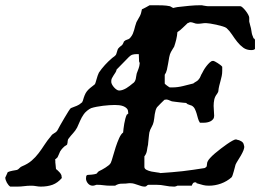

<svg xmlns="http://www.w3.org/2000/svg" viewBox="-92 -692 980 719"><path d="M822.3 -145.5Q823.7 -138.7 819.8 -129.2Q815.9 -119.6 810.1 -109.6Q804.2 -99.6 798.3 -90.3Q792.5 -81.1 790 -75.2Q789.1 -72.3 787.4 -65.2Q785.6 -58.1 783.4 -50.3Q781.2 -42.5 779.1 -36.1Q776.9 -29.8 774.9 -27.8Q757.8 -12.7 735.6 -4.6Q713.4 3.4 690.4 3.4Q677.7 3.4 668.7 1Q659.7 -1.5 644 -5.9Q644 -8.3 642.1 -8.8Q640.1 -9.3 638.7 -9.3Q633.3 -9.3 630.9 -6.1Q628.4 -2.9 626 3.4H572.3Q571.3 4.4 567.1 5.6Q563 6.8 562 6.8H559.6Q542.5 6.8 526.6 3.4Q510.7 0 493.7 0H463.9Q459.5 1 457.3 3.9Q455.1 6.8 450.2 6.8Q443.8 6.8 437.3 4.9Q430.7 2.9 424.1 0.5Q417.5 -2 410.6 -3.9Q403.8 -5.9 397 -5.9H391.1Q377.9 -3.9 364.5 -4.2Q351.1 -4.4 338.9 3.4H322.3Q308.1 3.4 295.9 1.7Q283.7 0 271.5 0H269Q267.6 1 262.5 2.2Q257.3 3.4 256.3 3.4H255.4Q245.1 3.4 238 -4.4Q231 -12.2 230 -22Q230 -25.9 230.7 -31Q231.4 -36.1 236.8 -37.1Q238.3 -37.1 242.4 -37.4Q246.6 -37.6 251.5 -38.1Q256.3 -38.6 260.3 -39.3Q264.2 -40 265.6 -40.5Q271 -41.5 272.2 -44.4Q273.4 -47.4 278.3 -50.8Q283.2 -53.2 289.8 -56.6Q296.4 -60.1 302.7 -64.2Q309.1 -68.4 314.7 -72.8Q320.3 -77.1 322.8 -82Q326.2 -89.4 330.8 -106.2Q335.4 -123 341.3 -141.1Q347.2 -159.2 354.2 -174.8Q361.3 -190.4 369.1 -195.8Q369.6 -201.7 370.6 -210.4Q371.6 -219.2 373.3 -228.8Q375 -238.3 377.4 -247.6Q379.9 -256.8 382.8 -262.7Q383.8 -262.7 386.2 -265.1Q387.7 -266.1 388.7 -267.6V-269Q388.7 -270 387.7 -271Q388.2 -280.3 382.8 -285.9Q377.4 -291.5 369.6 -294.4Q361.8 -297.4 353.3 -298.1Q344.7 -298.8 338.9 -298.8H335.4Q328.1 -298.8 317.1 -298.1Q306.2 -297.4 293.9 -295.9Q281.7 -294.4 270 -292.2Q258.3 -290 249.5 -287.1Q246.6 -286.1 242.4 -283.4Q238.3 -280.8 234.1 -277.3Q230 -273.9 226.6 -270.3Q223.1 -266.6 221.7 -264.2Q213.4 -252.4 208 -239.7Q202.6 -227.1 196.8 -214.4Q190.4 -202.6 181.6 -193.1Q172.9 -183.6 165.5 -173.8Q163.1 -170.9 162.4 -168.5Q161.6 -166 161.4 -163.3Q161.1 -160.6 160.9 -157.7Q160.6 -154.8 159.2 -150.4Q157.2 -148.9 155.8 -147.9Q154.3 -147 153.3 -146.2Q152.3 -145.5 151.4 -145.5Q143.1 -138.2 139.2 -133.5Q135.3 -128.9 133.1 -124.8Q130.9 -120.6 129.2 -115.7Q127.4 -110.8 123.5 -103Q122.6 -102.1 118.9 -98.6Q115.2 -95.2 114.3 -94.7Q114.3 -93.8 114.7 -92.8Q114.7 -91.8 115 -91.3Q115.2 -90.8 115.2 -90.3V-88.9V-83.5Q115.2 -82.5 115.7 -79.1Q116.2 -75.7 116.5 -71.5Q116.7 -67.4 117.2 -64Q117.7 -60.5 117.7 -59.1Q120.6 -56.6 124.3 -53.5Q127.9 -50.3 131.3 -46.4Q134.8 -42.5 137 -38.1Q139.2 -33.7 138.7 -29.8Q138.7 -28.8 139.2 -27.8Q139.2 -26.9 139.4 -26.4Q139.6 -25.9 139.6 -25.4Q124 -7.3 105 -0.2Q85.9 6.8 61 6.8Q52.2 6.8 43.5 5.1Q34.7 3.4 24.9 3.4Q11.2 3.4 -1.5 5.1Q-14.2 6.8 -26.9 6.8H-53.7Q-60.5 2.4 -66.2 -7.8Q-71.8 -18.1 -72.3 -26.9L-71.8 -27.8Q-70.3 -31.7 -66.7 -39.1Q-63 -46.4 -63 -47.4Q-60.1 -48.8 -55.2 -50.3Q-50.3 -51.8 -45.2 -52.7Q-40 -53.7 -35.4 -54.4Q-30.8 -55.2 -28.3 -55.7Q-23.4 -57.6 -19 -62.5Q-14.6 -67.4 -9.3 -69.3Q12.2 -78.1 26.6 -90.6Q41 -103 52.5 -118.2Q64 -133.3 74.5 -149.7Q85 -166 99.1 -182.6Q103 -189 111.3 -193.4Q119.6 -197.8 123.5 -204.6Q126 -210 133.5 -223.1Q141.1 -236.3 149.2 -250.2Q157.2 -264.2 164.3 -275.1Q171.4 -286.1 173.3 -287.1Q181.2 -290.5 186.3 -292.2Q191.4 -293.9 195.8 -295.9Q200.2 -297.9 204.6 -300.5Q209 -303.2 215.8 -309.1L216.8 -312Q217.3 -313 217.8 -313.7Q218.3 -314.5 218.3 -314.9Q221.7 -327.1 225.1 -335.4Q228.5 -343.8 233.4 -350.1Q238.3 -356.4 245.4 -362.3Q252.4 -368.2 262.7 -376Q264.2 -377.4 265.9 -382.8Q267.6 -388.2 269.5 -395Q271.5 -401.9 273.7 -408.7Q275.9 -415.5 278.3 -419.9Q288.1 -434.6 301 -448.7Q314 -462.9 326.2 -473.1Q326.7 -473.6 328.4 -475.1Q330.1 -476.6 332.3 -478Q334.5 -479.5 336.4 -481Q338.4 -482.4 338.9 -483.4Q341.8 -485.4 343.3 -489.3Q344.7 -493.2 345.9 -497.6Q347.2 -502 348.6 -506.3Q350.1 -510.7 354 -513.7Q354 -514.2 355.7 -515.6Q357.4 -517.1 359.6 -518.8Q361.8 -520.5 363.8 -522Q365.7 -523.4 365.7 -523.9Q366.2 -524.4 367.4 -526.4Q368.7 -528.3 369.6 -530.5Q370.6 -532.7 371.3 -534.4Q372.1 -536.1 372.1 -536.6Q377.4 -542 385 -543.9Q392.6 -545.9 397 -552.2Q402.3 -558.6 405.3 -565.4Q408.2 -572.3 410.2 -579.3Q412.1 -586.4 414.1 -594Q416 -601.6 418.9 -608.9Q422.4 -615.7 425.5 -620.8Q428.7 -626 431.4 -631.1Q434.1 -636.2 436 -642.3Q438 -648.4 439.5 -657.2Q447.3 -660.6 453.9 -664.3Q460.4 -668 468.3 -672.4H491.2Q502.9 -672.4 517.1 -671.9Q531.2 -671.4 543.5 -668.9Q543.9 -668.9 545.9 -668Q547.9 -667 550.3 -665.5Q552.7 -664.1 554.7 -663.1Q556.6 -662.1 556.6 -662.1Q557.6 -662.1 563.7 -663.8Q569.8 -665.5 572.3 -665.5Q593.3 -668 616 -670.2Q638.7 -672.4 660.2 -672.4H664.1Q665 -671.9 668 -671.4Q670.9 -670.9 674.1 -670.4Q677.2 -669.9 680.4 -669.4Q683.6 -668.9 685.1 -668.9H807.6Q811 -668.9 816.7 -663.8Q822.3 -658.7 827.9 -651.6Q833.5 -644.5 837.4 -637.2Q841.3 -629.9 841.3 -626V-611.8Q841.3 -609.9 841.8 -608.9Q841.8 -607.9 842.3 -607.4Q842.3 -606.4 843.3 -603.5Q844.2 -600.6 844.2 -599.6Q848.6 -585.4 849.9 -574Q851.1 -562.5 857.4 -548.8Q859.9 -547.9 861.3 -545.9Q862.3 -544.4 862.8 -543V-508.3L857.4 -505.4Q856 -504.9 854 -504.9Q852.5 -504.4 851.3 -504.4Q850.1 -504.4 849.1 -504.4Q831.5 -504.4 819.1 -513.4Q806.6 -522.5 796.4 -535.4Q786.1 -548.3 776.9 -562.5Q767.6 -576.7 756.3 -586.9Q752 -590.3 741.2 -593.5Q730.5 -596.7 718.3 -599.4Q706.1 -602.1 695.1 -603.8Q684.1 -605.5 679.2 -605.5Q670.9 -605.5 663.6 -604.2Q656.2 -603 647.9 -603Q641.1 -603 634 -606Q627 -608.9 620.1 -608.9H619.1Q618.7 -608.4 615.2 -606.9Q611.8 -605.5 610.8 -605.5Q603 -598.6 592.5 -588.1Q582 -577.6 572.3 -571.8Q571.3 -557.6 567.9 -543.7Q564.5 -529.8 560.1 -517.1Q559.1 -515.6 554.9 -508.8Q550.8 -502 548.3 -497.6Q543.9 -489.7 541.7 -478Q539.6 -466.3 537.6 -454.1Q535.6 -441.9 533 -430.7Q530.3 -419.4 524.9 -412.1V-379.4Q524.9 -378.4 527.1 -376.5Q529.3 -374.5 532.2 -372.3Q535.2 -370.1 538.3 -367.9Q541.5 -365.7 543.5 -364.7H554.2Q573.2 -364.7 594 -369.9Q614.7 -375 631.8 -379.4Q637.2 -383.8 643.6 -387.2Q649.9 -390.6 653.8 -397Q656.2 -399.4 659.2 -406.7Q662.1 -414.1 664.1 -416.5Q666 -420.9 670.7 -429Q675.3 -437 681.2 -444.6Q687 -452.1 693.4 -458Q699.7 -463.9 704.6 -463.9H708Q709.5 -463.4 713.9 -461.2Q718.3 -459 723.1 -455.8Q728 -452.6 732.9 -449Q737.8 -445.3 740.2 -441.9V-437.5V-426.8Q740.2 -416.5 738.3 -407.5Q736.3 -398.4 733.9 -389.4Q731.4 -380.4 729 -370.8Q726.6 -361.3 725.6 -350.6Q725.6 -348.6 723.6 -345.2Q721.7 -341.8 720.7 -340.3Q712.9 -330.6 710.4 -319.1Q708 -307.6 708 -295.4Q708 -286.1 709 -276.9Q710 -267.6 710 -258.3Q710 -251 706.1 -245.8Q702.1 -240.7 696.3 -237.8Q690.4 -234.9 683.6 -233.6Q676.8 -232.4 670.9 -232.4H656.7Q651.9 -239.3 649.4 -248.5Q647 -257.8 644.3 -266.8Q641.6 -275.9 637.7 -283.9Q633.8 -292 626 -296.4Q625.5 -296.4 623 -297.4Q620.6 -298.3 617.7 -299.3Q614.7 -300.3 612.5 -301.3Q610.4 -302.2 609.9 -302.2Q609.4 -303.2 607.2 -304.9Q605 -306.6 604 -306.6Q601.1 -306.6 593.8 -307.4Q586.4 -308.1 578.4 -309.1Q570.3 -310.1 562.7 -311Q555.2 -312 551.8 -312.5Q551.3 -312.5 549.1 -313.5Q546.9 -314.5 544.4 -315.4Q542 -316.4 539.6 -317.4Q537.1 -318.4 536.6 -318.4Q535.6 -318.4 534.7 -318.8Q533.7 -318.8 532.7 -319.1Q531.7 -319.3 530.8 -319.3Q529.3 -319.3 527.1 -318.8Q524.9 -318.4 523.9 -318.4Q522.5 -316.9 518.3 -313Q514.2 -309.1 509.8 -304.7Q505.4 -300.3 501.5 -296.1Q497.6 -292 496.1 -290.5Q492.7 -285.6 490.7 -278.8Q488.8 -272 487.5 -264.2Q486.3 -256.3 485.6 -249Q484.9 -241.7 483.4 -235.8Q481.4 -226.1 475.6 -216.1Q469.7 -206.1 467.3 -195.8Q466.8 -193.8 466.1 -187.3Q465.3 -180.7 464.6 -173.1Q463.9 -165.5 463.1 -158.9Q462.4 -152.3 462.4 -150.4Q460 -140.6 458.3 -128.4Q456.5 -116.2 448.7 -106.4V-66.9Q448.7 -60.1 456.8 -55.9Q464.8 -51.8 475.3 -49.6Q485.8 -47.4 495.6 -46.4Q505.4 -45.4 508.8 -43.9Q531.2 -45.4 551.8 -47.1Q572.3 -48.8 592 -51Q611.8 -53.2 631.8 -56.2Q651.9 -59.1 673.3 -62.5Q674.8 -62.5 678 -64.9Q681.2 -67.4 682.1 -69.3Q682.1 -69.8 682.6 -72.8Q683.1 -75.7 683.3 -78.9Q683.6 -82 684.3 -84.7Q685.1 -87.4 686 -87.9Q687.5 -92.3 694.8 -100.3Q702.1 -108.4 712.6 -117.4Q723.1 -126.5 735.4 -135.7Q747.6 -145 758.5 -152.6Q769.5 -160.2 778.3 -165Q787.1 -169.9 791 -169.9H791.5H793Q793.9 -169.9 794.9 -168.9Q803.2 -168 811.8 -162.8Q820.3 -157.7 821.3 -148.4ZM324.7 -386.7Q324.2 -382.3 327.1 -376.5Q330.1 -370.6 334.5 -365.5Q338.9 -360.4 344.2 -356.7Q349.6 -353 354 -353Q360.8 -353 367.7 -355.5Q374.5 -357.9 381.1 -361.8Q387.7 -365.7 393.6 -370.4Q399.4 -375 404.8 -379.4Q409.7 -382.3 412.4 -386.7Q415 -391.1 416.3 -396Q417.5 -400.9 418 -406Q418.5 -411.1 419.9 -416.5Q423.8 -427.2 427 -435.5Q430.2 -443.8 431.2 -455.1Q430.2 -456.1 430.4 -458.3Q430.7 -460.4 428.7 -461.4V-464.4Q428.7 -466.8 428.5 -470.7Q428.2 -474.6 428.2 -478.3Q428.2 -481.9 428 -484.9Q427.7 -487.8 427.7 -489.3H418.9Q411.6 -489.3 404.8 -487.5Q397.9 -485.8 391.1 -479L344.7 -431.6Q343.8 -425.8 340.3 -420.4Q336.9 -415 333.3 -409.7Q329.6 -404.3 326.9 -398.7Q324.2 -393.1 324.7 -386.7Z"/></svg>

Font: IM FELL English
Style: Italic
Weight: 400
Italic angle: -18°
Designer: Igino Marini
Foundry: Igino Marini
Version: 3.00